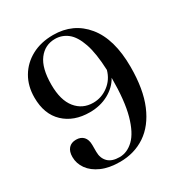

<svg xmlns="http://www.w3.org/2000/svg" viewBox="-170 -835 915 969"><g transform="rotate(-30 287.5 -350.0)"><path d="M251 12Q188 12 144 -7.5Q100 -27 77 -59.2Q54 -91.5 54 -129.5Q54 -161.5 69.5 -179Q85 -196.5 113 -196.5Q140.5 -196.5 156 -180Q171.5 -163.5 171.5 -132V-92Q171.5 -55 193.8 -32.5Q216 -10 261 -10Q305.5 -10 343 -46Q380.5 -82 403 -162.5Q425.5 -243 425.5 -377Q401 -333 353 -307Q305 -281 244 -281Q151.5 -281 94.8 -334.5Q38 -388 38 -485Q38 -552 68 -603Q98 -654 151.8 -683Q205.5 -712 277 -712Q394.5 -712 465.2 -625.8Q536 -539.5 536 -377Q536 -247 499.5 -160.5Q463 -74 398.8 -31Q334.5 12 251 12ZM144.5 -498.5Q144.5 -408 182.8 -361Q221 -314 283 -314Q331.5 -314 371.2 -344Q411 -374 424.5 -423.5Q420.5 -522.5 400.2 -581Q380 -639.5 347.8 -664.8Q315.5 -690 275.5 -690Q216.5 -690 180.5 -642.5Q144.5 -595 144.5 -498.5Z"/></g></svg>

Font: Fraunces 72pt
Style: Regular
Weight: 400
Version: Version 1.000;[0bf87f6ff]